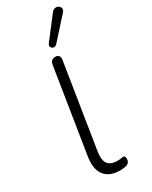

<svg xmlns="http://www.w3.org/2000/svg" viewBox="-242 -995 835 1055"><g transform="rotate(-30 175.5 -468.0)"><path d="M182 8Q115 8 84 -32Q53 -72 66 -151L150 -681Q153 -697 161.5 -704Q170 -711 185 -711Q199 -711 206 -702Q213 -693 210 -675L127 -151Q117 -94 134.5 -69.5Q152 -45 196 -45Q211 -45 219 -47Q227 -49 232 -49Q238 -49 241.5 -45Q245 -41 245 -29Q245 -15 237.5 -6.5Q230 2 217 5Q210 6 199.5 7Q189 8 182 8ZM224 -769Q216 -761 207.5 -760Q199 -759 193 -764Q187 -769 185.5 -776.5Q184 -784 190 -792L296 -930Q304 -940 314 -943Q324 -946 332 -943Q340 -940 345.5 -934Q351 -928 351 -919Q351 -910 342 -900Z"/></g></svg>

Font: Nunito ExtraLight Light
Style: Italic
Weight: 300
Italic angle: -9°
Version: Version 3.602